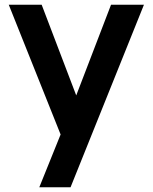

<svg xmlns="http://www.w3.org/2000/svg" viewBox="-20 -569 645 811"><path d="M146 222 236 -1 17 -549H156L302 -166L449 -549H588L278 222Z"/></svg>

Font: Plus Jakarta Text
Style: Bold
Weight: 700
Designer: Gumpita Rahayu
Foundry: Tokotype Studio
Version: Version 1.000